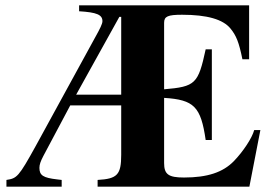

<svg xmlns="http://www.w3.org/2000/svg" viewBox="-20 -696 1040 716"><path d="M432 -343H264L425 -633H432ZM951 -211H928C920 -181 886 -130 852 -95C811 -53 753 -34 666 -34C608 -34 592 -46 592 -88V-331C704 -324 729 -298 747 -174H770V-512H747C719 -383 709 -373 592 -363V-611C592 -635 606 -641 659 -641C752 -641 812 -624 840 -589C861 -563 871 -539 884 -475H909V-676H275V-654C341 -650 362 -641 362 -617C362 -607 353 -589 334 -555L114 -153C49 -35 43 -31 4 -25V0H210V-25L193 -27C141 -33 127 -42 127 -70C127 -82 131 -94 142 -115L242 -303H432V-119C432 -45 418 -29 344 -25V0H910Z"/></svg>

Font: XITS Math
Style: Bold
Weight: 700
Designer: MicroPress Inc., with final additions and corrections provided by Coen Hoffman, Elsevier (retired)
Version: Version 1.302